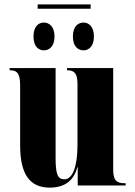

<svg xmlns="http://www.w3.org/2000/svg" viewBox="-20 -847 617 877"><path d="M152 -807H394V-827H152ZM180 -617C204 -617 229 -634 229 -680C229 -727 204 -744 180 -744C157 -744 133 -727 133 -680C133 -634 157 -617 180 -617ZM362 -617C384 -617 409 -634 409 -680C409 -727 384 -744 362 -744C337 -744 313 -727 313 -680C313 -634 337 -617 362 -617ZM207 10C280 10 318 -26 333 -83H335V0H554V-10H550C510 -10 497 -25 497 -74V-536H286V-526H288C321 -526 334 -510 334 -461V-188C334 -83 311 -28 274 -28C244 -28 234 -51 234 -123V-536H24V-526H26C60 -526 72 -509 72 -456V-183C72 -48 118 10 207 10Z"/></svg>

Font: Noto Serif Display ExtraCondensed Black
Style: Regular
Weight: 900
Width: 2
Designer: Monotype Design Team
Foundry: Monotype Imaging Inc.
Version: Version 2.009